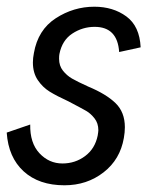

<svg xmlns="http://www.w3.org/2000/svg" viewBox="-26 -542 443 572"><path d="M-6 -147 64 -171Q63 -116 91.5 -85.5Q120 -55 160 -55Q198 -55 227.5 -77Q257 -99 265 -138Q267 -150 267 -154Q267 -175 255.5 -189.5Q244 -204 231 -211.5Q218 -219 178 -240Q143 -256 122 -269Q101 -282 86.5 -303.5Q72 -325 72 -356Q72 -369 75 -384Q87 -453 140 -487.5Q193 -522 255 -522Q311 -522 350.5 -493Q390 -464 393 -401L329 -387Q324 -462 256 -462Q220 -462 189.5 -442Q159 -422 151 -381Q150 -376 150 -367Q150 -346 161.5 -331.5Q173 -317 188.5 -308Q204 -299 237 -284Q290 -262 318 -235Q346 -208 346 -163Q346 -148 343 -131Q332 -67 282.5 -28.5Q233 10 166 10Q90 10 44.5 -31.5Q-1 -73 -6 -147Z"/></svg>

Font: Decalotype
Style: Italic
Weight: 400
Italic angle: -12°
Designer: Alfredo Marco Pradil
Foundry: Alfredo Marco Pradil
Version: Version 1.0